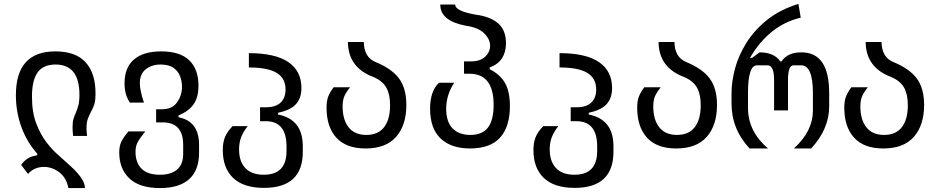

<svg xmlns="http://www.w3.org/2000/svg" viewBox="-20 -757 4792 979"><path d="M329 202Q318 148 281.5 121Q245 94 204 94Q180 94 159 103Q138 112 123 130L88 84Q116 42 166 36L172 29Q117 -32 89 -109.5Q61 -187 61 -272Q61 -495 262 -495Q366 -495 416.5 -439.5Q467 -384 467 -281Q467 -242 460.5 -223.5Q454 -205 441 -181Q434 -168 427.5 -150Q421 -132 421 -101Q421 -91 422 -82.5Q423 -74 424 -64H353Q350 -86 350 -107Q350 -135 354.5 -150Q359 -165 365 -178Q374 -199 379.5 -219Q385 -239 385 -274Q385 -428 263 -428Q201 -428 172 -388Q143 -348 143 -264Q143 -184 165 -127Q187 -70 218 -30Q249 10 279 35Q312 65 343 93Q374 121 393.5 149Q413 177 413 202Z M796 202Q692 202 640 153Q588 104 588 20Q588 -10 597.5 -32Q607 -54 635 -87H721Q691 -50 681 -30Q671 -10 671 17Q671 72 701.5 103Q732 134 796 134Q852 134 883 107.5Q914 81 914 28V-18Q914 -134 808 -133H776V-200H808Q858 -200 883 -235.5Q908 -271 908 -315Q908 -342 898 -368.5Q888 -395 864 -411.5Q840 -428 799 -428Q754 -428 723.5 -404Q693 -380 693 -333Q693 -314 698.5 -288.5Q704 -263 714 -234H642Q615 -274 615 -332Q615 -413 663.5 -454Q712 -495 802 -495Q898 -495 945 -449.5Q992 -404 992 -320Q992 -262 968 -226.5Q944 -191 890 -168V-159Q996 -139 995 -16V21Q995 112 944 157Q893 202 796 202Z M1326 201Q1222 201 1169 150.5Q1116 100 1116 8Q1116 -30 1127 -57.5Q1138 -85 1166 -114H1243Q1221 -86 1210 -58.5Q1199 -31 1199 5Q1199 66 1231 100Q1263 134 1325 134Q1440 134 1441 15V-10Q1441 -139 1335 -139H1306V-210H1335Q1386 -210 1411 -234Q1436 -258 1436 -301Q1436 -358 1390.5 -385.5Q1345 -413 1249 -413V-486Q1383 -486 1450 -440.5Q1517 -395 1517 -308Q1517 -258 1490 -227Q1463 -196 1398 -182V-173Q1460 -161 1492 -121Q1524 -81 1524 -10V15Q1525 201 1326 201Z M1844 0Q1745 0 1695 -55Q1645 -110 1645 -208Q1645 -238 1652 -260Q1659 -282 1681 -312H1765Q1742 -283 1734.5 -263Q1727 -243 1727 -214Q1727 -147 1757.5 -108Q1788 -69 1848 -69Q1908 -69 1938.5 -108.5Q1969 -148 1969 -221Q1969 -276 1950 -310Q1931 -344 1885 -364Q1755 -412 1754 -543H1835Q1836 -467 1892 -442Q1978 -407 2015 -356.5Q2052 -306 2052 -222Q2052 -119 2000 -59.5Q1948 0 1844 0Z M2377 0Q2280 0 2226.5 -51Q2173 -102 2173 -203Q2173 -292 2218 -335H2296Q2256 -275 2255 -204Q2255 -136 2287.5 -102.5Q2320 -69 2378 -69Q2439 -69 2468 -106.5Q2497 -144 2497 -222Q2497 -381 2374 -381H2346V-444H2382Q2429 -444 2454 -468Q2479 -492 2479 -524Q2479 -557 2449 -587Q2419 -617 2354 -626Q2224 -651 2225 -734H2301Q2301 -700 2407 -682Q2482 -672 2521 -637Q2560 -602 2560 -537Q2560 -492 2540 -460.5Q2520 -429 2477 -413V-404Q2531 -377 2555.5 -333Q2580 -289 2580 -216Q2580 -111 2530 -55.5Q2480 0 2377 0Z M2910 201Q2806 201 2753 150.5Q2700 100 2700 8Q2700 -30 2711 -57.5Q2722 -85 2750 -114H2827Q2805 -86 2794 -58.5Q2783 -31 2783 5Q2783 66 2815 100Q2847 134 2909 134Q3024 134 3025 15V-10Q3025 -139 2919 -139H2890V-210H2919Q2970 -210 2995 -234Q3020 -258 3020 -301Q3020 -358 2974.5 -385.5Q2929 -413 2833 -413V-486Q2967 -486 3034 -440.5Q3101 -395 3101 -308Q3101 -258 3074 -227Q3047 -196 2982 -182V-173Q3044 -161 3076 -121Q3108 -81 3108 -10V15Q3109 201 2910 201Z M3428 0Q3329 0 3279 -55Q3229 -110 3229 -208Q3229 -238 3236 -260Q3243 -282 3265 -312H3349Q3326 -283 3318.5 -263Q3311 -243 3311 -214Q3311 -147 3341.5 -108Q3372 -69 3432 -69Q3492 -69 3522.5 -108.5Q3553 -148 3553 -221Q3553 -276 3534 -310Q3515 -344 3469 -364Q3339 -412 3338 -543H3419Q3420 -467 3476 -442Q3562 -407 3599 -356.5Q3636 -306 3636 -222Q3636 -119 3584 -59.5Q3532 0 3428 0Z M3802 0Q3709 -100 3710 -232V-281Q3710 -341 3728 -408Q3746 -475 3786.5 -539.5Q3827 -604 3892 -656Q3957 -708 4051 -737L4063 -667Q3902 -629 3804 -462H3815L3853 -490Q3927 -490 3959 -444H3965Q3997 -491 4067 -490Q4208 -490 4208 -282V-215Q4208 -99 4116 0H4028Q4124 -87 4125 -191V-282Q4125 -424 4065 -424H4026Q3997 -424 3998 -344V-194H3927V-344Q3928 -424 3894 -424H3840Q3794 -424 3794 -284V-207Q3794 -87 3896 0Z M4484 0Q4385 0 4335 -55Q4285 -110 4285 -208Q4285 -238 4292 -260Q4299 -282 4321 -312H4405Q4382 -283 4374.5 -263Q4367 -243 4367 -214Q4367 -147 4397.5 -108Q4428 -69 4488 -69Q4548 -69 4578.5 -108.5Q4609 -148 4609 -221Q4609 -276 4590 -310Q4571 -344 4525 -364Q4395 -412 4394 -543H4475Q4476 -467 4532 -442Q4618 -407 4655 -356.5Q4692 -306 4692 -222Q4692 -119 4640 -59.5Q4588 0 4484 0Z"/></svg>

Font: PlemolJP
Style: Regular
Weight: 400
Monospace: yes
Version: v2.0.4; ttfautohint (v1.8.4.7-5d5b-dirty) -l 6 -r 45 -G 200 